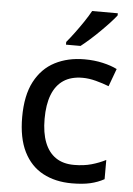

<svg xmlns="http://www.w3.org/2000/svg" viewBox="-55 -807 597 859"><g transform="rotate(5 244.0 -378.0)"><path d="M299.8 9.8Q225.6 9.8 169.9 -20Q114.3 -49.8 83.7 -111.1Q53.2 -172.4 53.2 -266.1Q53.2 -363.8 85.9 -426Q118.7 -488.3 176.5 -518.1Q234.4 -547.9 309.1 -547.9Q353 -547.9 391.4 -539.1Q429.7 -530.3 455.6 -517.1L426.3 -437.5Q398.9 -448.2 367.4 -456.5Q335.9 -464.8 307.6 -464.8Q255.9 -464.8 221.9 -442.1Q188 -419.4 170.9 -375.5Q153.8 -331.5 153.8 -267.1Q153.8 -204.6 170.7 -161.4Q187.5 -118.2 220.5 -95.7Q253.4 -73.2 302.7 -73.2Q346.2 -73.2 380.9 -83Q415.5 -92.8 444.8 -107.9V-21.5Q416.5 -5.9 382.3 2Q348.1 9.8 299.8 9.8ZM439 -766.1V-756.3Q428.2 -742.2 409.9 -722.4Q391.6 -702.6 369.6 -680.9Q347.7 -659.2 325.7 -639.6Q303.7 -620.1 285.6 -606H220.2V-618.2Q235.8 -636.7 255.1 -662.6Q274.4 -688.5 293 -716.1Q311.5 -743.7 323.7 -766.1Z"/></g></svg>

Font: Open Sans Medium
Style: Regular
Weight: 500
Designer: Monotype Design Team
Foundry: Monotype Imaging Inc.
Version: Version 3.000